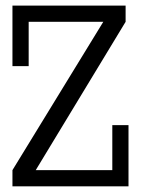

<svg xmlns="http://www.w3.org/2000/svg" viewBox="-20 -657 586 677"><path d="M433.1 0H23.9V-57.1L344.2 -580.1H81.1V-423.8H23.9V-637.2H422.9V-580.1L106 -57.1H376V-215.8H433.1Z"/></svg>

Font: Anonymous Pro
Style: Regular
Weight: 400
Monospace: yes
Designer: Mark Simonson
Version: Version 1.002